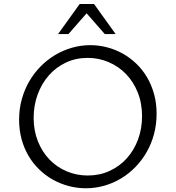

<svg xmlns="http://www.w3.org/2000/svg" viewBox="-20 -957 902 986"><path d="M430.7 -55.7Q491.2 -55.7 542.5 -79.1Q593.8 -102.5 630.9 -143.6Q668 -184.6 688.7 -240.2Q709.5 -295.9 709.5 -360.4Q709.5 -427.2 687.3 -482.4Q665 -537.6 627 -576.9Q588.9 -616.2 538.1 -637.9Q487.3 -659.7 430.2 -659.7Q369.1 -659.7 318.1 -635.5Q267.1 -611.3 230.5 -569.6Q193.8 -527.8 173.3 -471.7Q152.8 -415.5 152.8 -352.1Q152.8 -285.6 174.8 -231Q196.8 -176.3 234.4 -137.5Q272 -98.6 322.8 -77.1Q373.5 -55.7 430.7 -55.7ZM420.9 9.8Q375.5 9.8 332.5 -1.7Q289.6 -13.2 251.5 -34.4Q213.4 -55.7 181.4 -86.7Q149.4 -117.7 126.5 -156.7Q103.5 -195.8 90.8 -242.4Q78.1 -289.1 78.1 -342.3Q78.1 -397.5 91.8 -447Q105.5 -496.6 130.1 -539.1Q154.8 -581.5 188.7 -616Q222.7 -650.4 263.2 -674.6Q303.7 -698.7 349.6 -711.9Q395.5 -725.1 443.8 -725.1Q487.3 -725.1 529.5 -714.1Q571.8 -703.1 609.6 -682.1Q647.5 -661.1 679.4 -630.6Q711.4 -600.1 734.6 -561Q757.8 -522 771 -474.6Q784.2 -427.2 784.2 -373Q784.2 -318.4 771 -268.8Q757.8 -219.2 733.6 -176.8Q709.5 -134.3 676 -99.9Q642.6 -65.4 602.3 -41Q562 -16.6 515.9 -3.4Q469.7 9.8 420.9 9.8ZM278.3 -782.2 389.2 -936.5H462.9L573.7 -782.2H518.1L424.8 -888.7L331.5 -782.2Z"/></svg>

Font: Proza Libre
Style: Light
Weight: 300
Designer: Jasper de Waard
Foundry: Jasper de Waard
Version: Version 1.000; ttfautohint (v1.4.1.8-43bc)